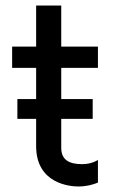

<svg xmlns="http://www.w3.org/2000/svg" viewBox="-20 -668 414 696"><path d="M335 -422V-499H202V-648H111V-499H24V-422H111V-309H43V-237H111V-138C111 -3 232 8 264 8C292 8 315 2 335 -6V-88C322 -80 303 -73 277 -73C230 -73 202 -89 202 -132V-237H316V-309H202V-422H335Z"/></svg>

Font: Maven Pro
Style: Medium
Weight: 500
Designer: Joe Prince
Foundry: Joe Prince
Version: Version 1.003